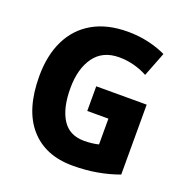

<svg xmlns="http://www.w3.org/2000/svg" viewBox="-131 -843 938 973"><g transform="rotate(20 338.5 -357.0)"><path d="M339 -409H611V-32Q557 -12 495 -1Q433 10 363 10Q215 10 132.5 -84.5Q50 -179 50 -359Q50 -471 90 -553Q130 -635 207.5 -679.5Q285 -724 397 -724Q455 -724 508.5 -711.5Q562 -699 603 -679L552 -548Q519 -566 480 -576.5Q441 -587 399 -587Q310 -587 264.5 -523.5Q219 -460 219 -355Q219 -249 257 -188.5Q295 -128 375 -128Q397 -128 417.5 -130.5Q438 -133 453 -137V-276H339Z"/></g></svg>

Font: Noto Sans Armenian SemiCondensed ExtraBold
Style: Regular
Weight: 800
Width: 4
Designer: Monotype Design Team
Foundry: Monotype Imaging Inc.
Version: Version 2.008; ttfautohint (v1.8.4.7-5d5b)